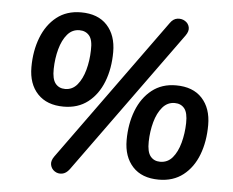

<svg xmlns="http://www.w3.org/2000/svg" viewBox="-52 -783 1050 867"><g transform="rotate(5 472.5 -350.0)"><path d="M293 -2Q278 18 259.5 21Q241 24 226 14Q211 4 207 -14Q203 -32 218 -53L685 -699Q699 -719 718 -721.5Q737 -724 752.5 -714.5Q768 -705 772 -687.5Q776 -670 761 -649ZM240 -281Q164 -281 122 -325.5Q80 -370 80 -446Q80 -520 103.5 -580.5Q127 -641 172 -676.5Q217 -712 282 -712Q359 -712 400.5 -667Q442 -622 442 -546Q442 -471 418.5 -411Q395 -351 350 -316Q305 -281 240 -281ZM240 -361Q273 -361 295 -387.5Q317 -414 328.5 -456Q340 -498 341 -545Q343 -592 326.5 -611.5Q310 -631 282 -631Q249 -631 227 -605Q205 -579 193.5 -537Q182 -495 181 -447Q180 -401 196 -381Q212 -361 240 -361ZM697 10Q620 10 578.5 -35Q537 -80 537 -155Q537 -229 560.5 -289.5Q584 -350 629 -385.5Q674 -421 738 -421Q815 -421 856.5 -376Q898 -331 898 -255Q898 -180 875 -120Q852 -60 807 -25Q762 10 697 10ZM696 -71Q730 -71 752 -97Q774 -123 785.5 -165.5Q797 -208 798 -255Q799 -302 783 -321.5Q767 -341 739 -341Q706 -341 683.5 -314.5Q661 -288 649.5 -246Q638 -204 637 -157Q636 -111 652 -91Q668 -71 696 -71Z"/></g></svg>

Font: Nunito
Style: Bold Italic
Weight: 700
Italic angle: -9°
Designer: Vernon Adams
Foundry: Vernon Adams
Version: Version 3.601; ttfautohint (v1.8.2.53-6de2)